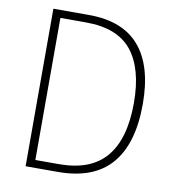

<svg xmlns="http://www.w3.org/2000/svg" viewBox="-80 -785 780 857"><g transform="rotate(10 309.5 -357.0)"><path d="M560 -364Q560 -184 480.5 -92Q401 0 239 0H93V-714H254Q408 -714 484 -625Q560 -536 560 -364ZM520 -362Q520 -517 455 -598Q390 -679 247 -679H131V-35H238Q382 -35 451 -117Q520 -199 520 -362Z"/></g></svg>

Font: Noto Sans Khmer SemiCondensed ExtraLight
Style: Regular
Weight: 200
Width: 4
Designer: Danh Hong and the Monotype Design Team
Foundry: Monotype Imaging Inc.
Version: Version 2.004; ttfautohint (v1.8.4.7-5d5b)